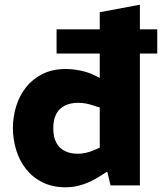

<svg xmlns="http://www.w3.org/2000/svg" viewBox="-20 -790 695 818"><path d="M261 8Q203 8 160.5 -13.5Q118 -35 90 -71Q62 -107 48.5 -152.5Q35 -198 35 -245Q35 -291 48.5 -336Q62 -381 90 -417Q118 -453 160.5 -474.5Q203 -496 261 -496Q290 -496 324 -489Q358 -482 387 -467L405 -458V-562H221V-665H405V-738L576 -770V-665H650V-562H576V0H451L437 -59L407 -40Q371 -17 334.5 -4.5Q298 8 261 8ZM207 -244Q207 -206 220 -182Q233 -158 256.5 -146.5Q280 -135 311 -135Q327 -135 344 -138.5Q361 -142 380 -150L405 -161V-332L379 -340Q362 -346 346 -349Q330 -352 313 -352Q280 -352 256 -340Q232 -328 219.5 -304Q207 -280 207 -244Z"/></svg>

Font: REM
Style: Bold
Weight: 700
Designer: Octavio Pardo
Foundry: Ashler Design
Version: Version 1.005;gftools[0.9.28]